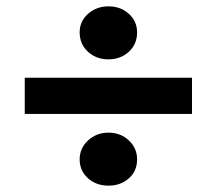

<svg xmlns="http://www.w3.org/2000/svg" viewBox="-20 -665 653 605"><path d="M58 -420H585V-306H58ZM231 -163Q231 -198 257.5 -222.5Q284 -247 322 -247Q360 -247 386 -222.5Q412 -198 412 -163Q412 -126 386 -103Q360 -80 322 -80Q283 -80 257 -103.5Q231 -127 231 -163ZM231 -563Q231 -598 257.5 -621.5Q284 -645 322 -645Q360 -645 386 -621.5Q412 -598 412 -563Q412 -526 386 -502Q360 -478 322 -478Q283 -478 257 -502Q231 -526 231 -563Z"/></svg>

Font: Nebula Sans Bold
Style: Regular
Weight: 700
Italic angle: -9°
Designer: Paul D. Hunt for Adobe (as Source Sans)
Foundry: Nebula Entertainment & Broadcasting LLC
Version: Version 1.010